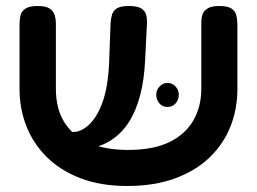

<svg xmlns="http://www.w3.org/2000/svg" viewBox="-20 -603 855 639"><path d="M403 16Q315 16 247.5 -10Q180 -36 135 -81Q90 -126 67.5 -184Q45 -242 45 -307V-523Q45 -539 48.5 -552.5Q52 -566 65 -574.5Q78 -583 105 -583Q133 -583 145.5 -574.5Q158 -566 162 -552.5Q166 -539 166 -522V-307Q166 -243 193 -198Q220 -153 274 -128.5Q328 -104 406 -104Q491 -104 544.5 -130.5Q598 -157 624 -203Q650 -249 650 -308V-528Q650 -543 654 -555Q658 -567 671 -575Q684 -583 710 -583Q738 -583 750.5 -574.5Q763 -566 766.5 -552Q770 -538 770 -522V-305Q770 -240 747 -182Q724 -124 678 -79.5Q632 -35 563 -9.5Q494 16 403 16ZM222 -104 205 -162 237 -165Q261 -172 279.5 -191Q298 -210 312 -240Q326 -270 333.5 -308Q341 -346 343 -391L348 -527Q349 -542 353 -555Q357 -568 369.5 -575.5Q382 -583 409 -583Q437 -583 450 -575Q463 -567 466.5 -553.5Q470 -540 469 -524L463 -403Q460 -338 446.5 -286Q433 -234 408.5 -196Q384 -158 347.5 -135Q311 -112 261 -106ZM537 -247Q521 -247 510.5 -259Q500 -271 500 -288Q500 -303 511 -315Q522 -327 537 -327Q553 -327 564 -315.5Q575 -304 575 -288Q575 -271 564.5 -259Q554 -247 537 -247Z"/></svg>

Font: Fredoka SemiExpanded Medium
Style: Regular
Weight: 500
Width: 6
Designer: Ben Nathan
Foundry: Milena B. Brandão, Ben Nathan
Version: Version 2.001